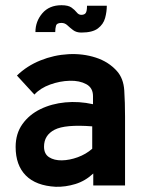

<svg xmlns="http://www.w3.org/2000/svg" viewBox="-20 -712 550 737"><path d="M194 5Q118 1 79 -38.5Q40 -78 40 -148Q40 -199 66 -235.5Q92 -272 135 -293Q178 -314 230.5 -319Q283 -324 337 -312V-343Q337 -375 311 -389Q285 -403 247.5 -402Q210 -401 172.5 -387.5Q135 -374 112 -349L45 -422Q83 -459 135 -480Q187 -501 242.5 -504Q298 -507 347.5 -491Q397 -475 429 -439Q454 -411 457 -365Q460 -319 460 -264V0H338V-46Q307 -17 269 -5.5Q231 6 194 5ZM334 -141V-227Q230 -235 189.5 -214Q149 -193 149 -149Q149 -121 168.5 -108.5Q188 -96 217.5 -96.5Q247 -97 278.5 -108.5Q310 -120 334 -141ZM292 -587Q273 -587 260.5 -596.5Q248 -606 238.5 -615Q229 -624 216 -624Q198 -624 195 -613.5Q192 -603 192 -589H116Q116 -630 142.5 -661Q169 -692 216 -692Q242 -692 254.5 -683Q267 -674 274.5 -664.5Q282 -655 292 -655Q304 -655 309 -662Q314 -669 314 -690H390Q390 -667 383.5 -643Q377 -619 356 -603Q335 -587 292 -587Z"/></svg>

Font: Kulim Park
Style: Bold
Weight: 700
Designer: Noponies / Dale Sattler
Foundry: Noponies
Version: Version 1.000; ttfautohint (v1.8.3)